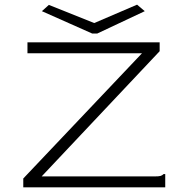

<svg xmlns="http://www.w3.org/2000/svg" viewBox="-20 -805 790 825"><path d="M80 -38 590 -576H98V-623H666V-585L159 -47H646Q662 -47 669.5 -49Q677 -51 683 -57H690V0H80ZM569 -785 602 -757 398 -661H376L160 -757L190 -784L385 -706Z"/></svg>

Font: Inconsolata ExtraExpanded Light
Style: Regular
Weight: 300
Width: 8
Monospace: yes
Designer: Raph Levien, Cyreal, Brenton Simpson
Foundry: Raph Levien, Cyreal, Google
Version: Version 3.001; ttfautohint (v1.8.2.53-6de2)